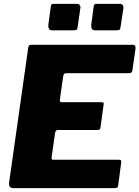

<svg xmlns="http://www.w3.org/2000/svg" viewBox="-20 -974 722 994"><path d="M126 -726Q128 -736 130.5 -739Q133 -742 142 -742H668Q685 -742 681 -718L666 -614Q665 -603 660.5 -599Q656 -595 643 -595H325Q316 -595 312.5 -592Q309 -589 307 -578L290 -459Q289 -450 291.5 -447.5Q294 -445 301 -445H504Q514 -445 516 -441.5Q518 -438 516 -429L500 -313Q499 -301 485 -301H279Q268 -301 265 -285L247 -159Q246 -147 254 -147H594Q604 -147 606.5 -143.5Q609 -140 607 -129L592 -15Q591 -6 587.5 -3Q584 0 572 0H49Q24 0 27 -28L126 -726ZM396 -932 382 -834Q381 -822 376 -819.5Q371 -817 357 -817H250Q238 -817 233.5 -825Q229 -833 230 -843L243 -941Q245 -950 247.5 -952Q250 -954 256 -954H381Q388 -954 393 -947Q398 -940 396 -932ZM619 -932 604 -834Q603 -822 598 -819.5Q593 -817 579 -817H472Q460 -817 455.5 -825Q451 -833 452 -843L465 -941Q467 -950 469.5 -952Q472 -954 479 -954H603Q611 -954 615.5 -947Q620 -940 619 -932Z"/></svg>

Font: Libre Franklin ExtraBold
Style: Italic
Weight: 800
Italic angle: -8°
Designer: Pablo Impallari, Rodrigo Fuenzalida, Nhung Nguyen
Foundry: Impallari Type
Version: Version 3.000